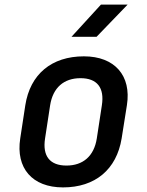

<svg xmlns="http://www.w3.org/2000/svg" viewBox="-20 -805 640 835"><path d="M291 -645H400L535 -785H419ZM254 10C394 10 487 -68 509 -203L532 -348C552 -476 479 -560 345 -560C204 -560 111 -482 90 -347L68 -203C48 -74 120 10 254 10ZM269 -85C197 -85 164 -126 176 -203L198 -347C210 -424 258 -465 330 -465C402 -465 435 -424 423 -347L401 -203C389 -126 341 -85 269 -85Z"/></svg>

Font: JetBrains Mono SemiBold
Style: Italic
Weight: 472
Italic angle: -9°
Monospace: yes
Designer: Philipp Nurullin, Konstantin Bulenkov
Foundry: JetBrains
Version: Version 2.305